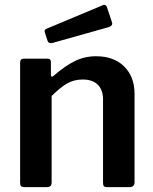

<svg xmlns="http://www.w3.org/2000/svg" viewBox="-20 -772 632 792"><path d="M67 -4C69.7 -1.3 74.3 0 81 0H170C178.7 0 184.7 -1.5 188 -4.5C191.3 -7.5 193 -12.7 193 -20V-376C217 -400 238.5 -417.3 257.5 -428C276.5 -438.7 297.7 -444 321 -444C348.3 -444 369.2 -436.8 383.5 -422.5C397.8 -408.2 405 -388 405 -362V-18C405 -11.3 406.2 -6.7 408.5 -4C410.8 -1.3 415.3 0 422 0H514C528 0 535 -7 535 -21V-385C535 -431.7 520.8 -469.2 492.5 -497.5C464.2 -525.8 425.3 -540 376 -540C344.7 -540 315.5 -533.3 288.5 -520C261.5 -506.7 232.3 -486.3 201 -459C197.7 -456.3 195 -455.3 193 -456C191 -456.7 190 -459 190 -463V-515C190 -525 185.7 -530 177 -530H77C67.7 -530 63 -524.3 63 -513V-18C63 -11.3 64.3 -6.7 67 -4ZM441 -683 421 -743C418.3 -749 414.7 -752 410 -752C408 -752 406.3 -751.7 405 -751L171 -653C166.3 -651 164 -647.7 164 -643C164 -641.7 164.7 -639 166 -635L176 -604C178.7 -597.3 183 -594 189 -594C192.3 -594 195 -594.3 197 -595L428 -660C438 -663.3 443 -668.3 443 -675Z"/></svg>

Font: Libre Franklin SemiBold
Style: Regular
Weight: 600
Designer: Pablo Impallari, Rodrigo Fuenzalida
Foundry: Impallari Type
Version: Version 1.002; ttfautohint (v1.5)